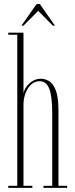

<svg xmlns="http://www.w3.org/2000/svg" viewBox="-20 -908 364 928"><path d="M20 0V-10H63.5V-740H20V-750H93.5V-454.5Q95 -470 106.5 -487Q118 -504 136.8 -515.8Q155.5 -527.5 178 -527.5Q197.5 -527.5 217 -516.2Q236.5 -505 249.5 -472Q262.5 -439 262.5 -373.5V-10H304.5V0H190V-10H232.5V-360Q232.5 -440.5 218.5 -478Q204.5 -515.5 172 -515.5Q138 -515.5 116.5 -483Q95 -450.5 93.5 -409V-10H136.5V0ZM83.5 -784 157 -888.5H172.5L245.5 -784H235.5L164.5 -855.5L93.5 -784Z"/></svg>

Font: Imbue 100pt Thin
Style: Regular
Weight: 100
Designer: Tyler Finck
Foundry: Etcetera Type Company
Version: Version 1.102; ttfautohint (v1.8.3)